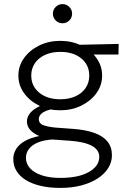

<svg xmlns="http://www.w3.org/2000/svg" viewBox="-20 -695 624 940"><path d="M276 225Q222 225 179.2 215Q136.5 205 106.5 186.5Q76.5 168 60.8 142Q45 116 45 84Q45 57 59 34.5Q73 12 101.2 -4.2Q129.5 -20.5 172 -29Q142 -42.5 127 -59.8Q112 -77 112 -100Q112 -119 122.8 -135Q133.5 -151 153.8 -164Q174 -177 202.5 -186Q231 -195 266 -199L285 -165Q251.5 -165 225.5 -158.5Q199.5 -152 184.8 -140.2Q170 -128.5 170 -112Q170 -89.5 194.8 -81.2Q219.5 -73 256 -70L338 -64Q400 -59.5 442.2 -44.2Q484.5 -29 506.2 -2Q528 25 528 65Q528 98.5 509.8 127.8Q491.5 157 458 178.8Q424.5 200.5 378.2 212.8Q332 225 276 225ZM275 176Q364.5 176 415.2 147Q466 118 466 73Q466 38.5 429.5 18.8Q393 -1 321 -6L236 -12Q195.5 -9.5 166.5 2.2Q137.5 14 122.2 33.5Q107 53 107 78Q107 107 127.2 129Q147.5 151 185 163.5Q222.5 176 275 176ZM275 -155Q218.5 -155 172 -177.8Q125.5 -200.5 97.8 -239Q70 -277.5 70 -325Q70 -372.5 97.8 -411Q125.5 -449.5 172 -472.2Q218.5 -495 275 -495Q331.5 -495 378 -472.2Q424.5 -449.5 452.2 -411Q480 -372.5 480 -325Q480 -277.5 452.2 -239Q424.5 -200.5 378 -177.8Q331.5 -155 275 -155ZM275 -209Q317.5 -209 349.5 -223.5Q381.5 -238 399.2 -264.2Q417 -290.5 417 -325Q417 -377 378 -409Q339 -441 275 -441Q232.5 -441 200.5 -426.2Q168.5 -411.5 150.8 -385.5Q133 -359.5 133 -325Q133 -273.5 172.2 -241.2Q211.5 -209 275 -209ZM353 -428 333 -475 561 -480 560 -428ZM286 -581Q266.5 -581 252.8 -594.8Q239 -608.5 239 -628Q239 -647.5 252.8 -661.2Q266.5 -675 286 -675Q305.5 -675 319.2 -661.2Q333 -647.5 333 -628Q333 -608.5 319.2 -594.8Q305.5 -581 286 -581Z"/></svg>

Font: Geologica Roman Thin
Style: Regular
Weight: 250
Designer: Sindre Bremnes, Frode Helland
Foundry: Monokrom Skriftforlag AS
Version: Version 1.010;gftools[0.9.28]